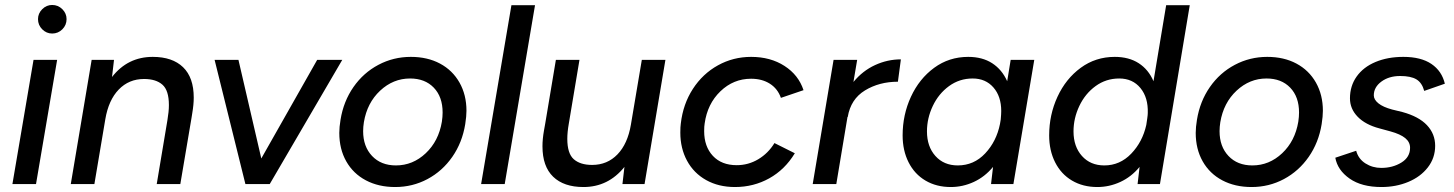

<svg xmlns="http://www.w3.org/2000/svg" viewBox="-20 -741 5854 773"><path d="M115 -500H210L125 0H30ZM133 -664Q133 -687 150 -704Q167 -721 190 -721Q214 -721 231 -704Q248 -687 248 -664Q248 -640 231 -623Q214 -606 190 -606Q167 -606 150 -623Q133 -640 133 -664Z M349 -500H439L431 -431Q494 -512 595 -512Q674 -512 717 -470.5Q760 -429 760 -348Q760 -320 754 -285L751 -266L706 0H611L654 -257Q660 -292 660 -318Q660 -377 634 -400Q608 -423 560 -423Q499 -423 458 -380.5Q417 -338 404 -261L360 0H265Z M844 -500H940L1032 -103L1257 -500H1358L1066 0H968Z M1346 -206Q1346 -229 1351 -259Q1363 -333 1403 -390.5Q1443 -448 1503.5 -480Q1564 -512 1634 -512Q1701 -512 1751.5 -485Q1802 -458 1830 -408.5Q1858 -359 1858 -295Q1858 -273 1853 -241Q1841 -167 1801 -109.5Q1761 -52 1701 -20Q1641 12 1571 12Q1504 12 1453 -15Q1402 -42 1374 -91.5Q1346 -141 1346 -206ZM1442 -213Q1442 -151 1478 -113Q1514 -75 1574 -75Q1642 -75 1694 -124Q1746 -173 1759 -251Q1762 -271 1762 -288Q1762 -351 1726.5 -388Q1691 -425 1631 -425Q1563 -425 1510.5 -376Q1458 -327 1445 -249Q1442 -230 1442 -213Z M2039 -720H2134L2012 0H1917Z M2494 -69Q2429 12 2329 12Q2250 12 2207 -29.5Q2164 -71 2164 -152Q2164 -181 2170 -215L2175 -243L2218 -500H2313L2270 -243Q2264 -209 2264 -182Q2264 -123 2290 -100Q2316 -77 2364 -77Q2425 -77 2466 -119.5Q2507 -162 2520 -239L2564 -500H2659L2575 0H2486Z M2719 -207Q2719 -231 2721 -244Q2730 -322 2769.5 -383Q2809 -444 2870.5 -478Q2932 -512 3004 -512Q3082 -512 3138.5 -475.5Q3195 -439 3215 -378L3124 -347Q3111 -384 3079.5 -404Q3048 -424 3004 -424Q2933 -424 2880.5 -373.5Q2828 -323 2817 -244Q2815 -233 2815 -213Q2815 -151 2850 -113.5Q2885 -76 2946 -76Q2993 -76 3033 -100Q3073 -124 3098 -165L3180 -124Q3140 -58 3077 -23Q3014 12 2939 12Q2873 12 2823 -16Q2773 -44 2746 -94Q2719 -144 2719 -207Z M3336 -500H3431L3416 -411Q3453 -456 3503 -479Q3553 -502 3607 -502L3595 -412Q3520 -412 3462.5 -377Q3405 -342 3393 -270H3392L3347 0H3252Z M3978 -69Q3945 -29 3900.5 -8.5Q3856 12 3808 12Q3750 12 3706 -14Q3662 -40 3638 -87.5Q3614 -135 3614 -196Q3614 -279 3647.5 -351.5Q3681 -424 3741 -468Q3801 -512 3878 -512Q3935 -512 3974.5 -486.5Q4014 -461 4035 -414L4049 -500H4144L4060 0H3970ZM3836 -75Q3901 -75 3946.5 -123.5Q3992 -172 4006 -242L4009 -260Q4011 -282 4011 -294Q4011 -353 3979.5 -389Q3948 -425 3896 -425Q3843 -425 3801 -394.5Q3759 -364 3735.5 -314.5Q3712 -265 3712 -212Q3712 -151 3746 -113Q3780 -75 3836 -75Z M4568 -69Q4535 -29 4490.5 -8.5Q4446 12 4398 12Q4340 12 4296 -14Q4252 -40 4228 -87.5Q4204 -135 4204 -196Q4204 -279 4237.5 -351.5Q4271 -424 4331 -468Q4391 -512 4468 -512Q4525 -512 4564.5 -486.5Q4604 -461 4624 -414L4675 -720H4770L4650 0H4560ZM4426 -75Q4489 -75 4534.5 -122.5Q4580 -170 4595 -238L4599 -265Q4601 -279 4601 -286Q4603 -348 4571.5 -386.5Q4540 -425 4486 -425Q4433 -425 4391 -394.5Q4349 -364 4325.5 -314.5Q4302 -265 4302 -212Q4302 -151 4336 -113Q4370 -75 4426 -75Z M4794 -206Q4794 -229 4799 -259Q4811 -333 4851 -390.5Q4891 -448 4951.5 -480Q5012 -512 5082 -512Q5149 -512 5199.5 -485Q5250 -458 5278 -408.5Q5306 -359 5306 -295Q5306 -273 5301 -241Q5289 -167 5249 -109.5Q5209 -52 5149 -20Q5089 12 5019 12Q4952 12 4901 -15Q4850 -42 4822 -91.5Q4794 -141 4794 -206ZM4890 -213Q4890 -151 4926 -113Q4962 -75 5022 -75Q5090 -75 5142 -124Q5194 -173 5207 -251Q5210 -271 5210 -288Q5210 -351 5174.5 -388Q5139 -425 5079 -425Q5011 -425 4958.5 -376Q4906 -327 4893 -249Q4890 -230 4890 -213Z M5356 -106 5440 -134Q5449 -101 5477.5 -83Q5506 -65 5541 -65Q5587 -65 5622 -86.5Q5657 -108 5657 -146Q5657 -169 5637.5 -185Q5618 -201 5578 -212L5534 -224Q5477 -239 5446 -271Q5415 -303 5415 -345Q5415 -395 5442 -433Q5469 -471 5518 -491.5Q5567 -512 5630 -512Q5701 -512 5743 -483.5Q5785 -455 5797 -404L5714 -375Q5705 -408 5682.5 -421.5Q5660 -435 5617 -435Q5572 -435 5541.5 -412.5Q5511 -390 5511 -357Q5511 -340 5529.5 -325Q5548 -310 5585 -300L5626 -290Q5692 -272 5725 -237Q5758 -202 5758 -154Q5758 -105 5728.5 -67Q5699 -29 5649.5 -8.5Q5600 12 5542 12Q5462 12 5413.5 -22Q5365 -56 5356 -106Z"/></svg>

Font: Oak Sans Medium
Style: Italic
Weight: 500
Italic angle: -9.49998°
Foundry: Erik Kennedy, Walven
Version: Version 1.000